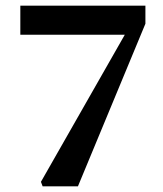

<svg xmlns="http://www.w3.org/2000/svg" viewBox="-20 -660 578 680"><path d="M131 0 125 -16 422 -537H52V-640H495V-576L256 0Z"/></svg>

Font: Source Serif 4 SmText Semibold
Style: Regular
Weight: 600
Designer: Frank Grießhammer
Foundry: Adobe
Version: Version 4.005;hotconv 1.1.0;makeotfexe 2.6.0